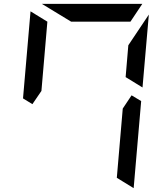

<svg xmlns="http://www.w3.org/2000/svg" viewBox="-20 -1020 856 1001"><path d="M723 -564 635 -618 649 -784 756 -944ZM196 -546 149 -477 100 -507 139 -959V-961L227 -907ZM351 -907 198 -1000H720H722L660 -907ZM716 -493 677 -41V-39L589 -93L620 -454L666 -523Z"/></svg>

Font: DSEG7 Modern Mini
Style: Italic
Weight: 400
Italic angle: -5°
Designer: Keshikan(Twitter:@keshinomi_88pro)
Version: Version 0.46